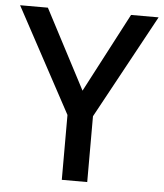

<svg xmlns="http://www.w3.org/2000/svg" viewBox="-52 -760 686 805"><g transform="rotate(5 291.5 -357.0)"><path d="M292 -380 117 -714H0L238 -273V0H345V-277L583 -714H467Z"/></g></svg>

Font: Noto Sans Gujarati UI Medium
Style: Regular
Weight: 500
Designer: Jelle Bosma - Monotype Design Team, Universal Thirst
Foundry: Monotype Imaging Inc.
Version: Version 2.106